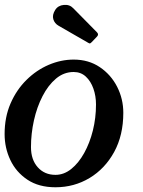

<svg xmlns="http://www.w3.org/2000/svg" viewBox="-22 -782 604 812"><path d="M-2.5 -215Q-2.5 -286.5 22.5 -344.2Q47.5 -402 89.8 -443.8Q132 -485.5 184 -507.8Q236 -530 289.5 -530Q353 -530 400.2 -498Q447.5 -466 473.5 -414.8Q499.5 -363.5 499.5 -305Q499.5 -210 460.8 -139.2Q422 -68.5 356.8 -29.2Q291.5 10 212.5 10Q142 10 94 -22Q46 -54 21.8 -105.2Q-2.5 -156.5 -2.5 -215ZM109 -160Q109 -106.5 137.8 -74.5Q166.5 -42.5 212.5 -42.5Q248.5 -42.5 279.5 -67.5Q310.5 -92.5 334 -134.8Q357.5 -177 370.8 -230.2Q384 -283.5 384 -340Q384 -376 373 -407.2Q362 -438.5 341 -458Q320 -477.5 289.5 -477.5Q248 -477.5 214.8 -449.5Q181.5 -421.5 157.8 -375.2Q134 -329 121.5 -272.8Q109 -216.5 109 -160ZM211.5 -740Q223.5 -759 248 -761.2Q272.5 -763.5 288 -747L388 -645.5Q397 -636.5 388.5 -627.5L366 -604Q361.5 -599.5 359 -598.5Q356.5 -597.5 351 -601L226 -673Q209 -682.5 203.5 -700.5Q198 -718.5 211.5 -740Z"/></svg>

Font: Besley* Medium
Style: Italic
Weight: 500
Italic angle: -13°
Designer: Owen Earl
Foundry: indestructible type*
Version: Version 3.000; ttfautohint (v1.8.3)